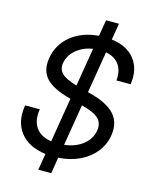

<svg xmlns="http://www.w3.org/2000/svg" viewBox="-136 -924 887 1120"><g transform="rotate(15 307.5 -364.0)"><path d="M206.1 108.4 222.7 8.8Q119.1 -4.4 68.6 -68.6Q18.1 -132.8 34.7 -234.4H123.5Q112.3 -166 141.6 -123.5Q170.9 -81.1 235.8 -71.3L280.3 -339.8L278.3 -340.3Q171.4 -368.2 128.9 -414.3Q86.4 -460.4 99.1 -536.6Q112.8 -622.1 179.7 -676Q246.6 -730 346.2 -737.8L362.3 -835.9H440.4L423.8 -736.3Q517.6 -724.6 564.2 -665.5Q610.8 -606.4 597.7 -512.7H511.7Q517.6 -571.3 491 -608.4Q464.4 -645.5 410.6 -655.3L369.1 -403.8L389.2 -398.4Q490.7 -371.6 534.7 -322.3Q578.6 -272.9 565.9 -194.8Q556.2 -136.7 520.3 -92Q484.4 -47.4 427.7 -20.5Q371.1 6.3 300.3 10.7L284.2 108.4ZM314 -70.8Q380.9 -78.6 425.5 -113.5Q470.2 -148.4 479 -201.7Q486.3 -245.1 459.5 -272.7Q432.6 -300.3 356.9 -319.8L355 -320.3ZM293.9 -423.8 332.5 -655.8Q273.9 -646.5 233.4 -612.5Q192.9 -578.6 184.6 -530.3Q178.2 -491.7 202.9 -467.3Q227.5 -442.9 293.9 -423.8Z"/></g></svg>

Font: Inter Display
Style: Italic
Weight: 400
Italic angle: -9.39999°
Designer: Rasmus Andersson
Foundry: rsms
Version: Version 4.000;git-a52131595